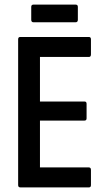

<svg xmlns="http://www.w3.org/2000/svg" viewBox="-20 -816 465 836"><path d="M69 0Q59 0 59 -10V-645Q59 -655 68 -655H367Q376 -655 376 -645V-579Q376 -568 367 -568H154V-374H348Q357 -374 357 -364V-301Q357 -291 348 -291H154V-87H367Q376 -87 376 -76V-10Q376 0 367 0ZM126 -719Q116 -719 116 -730V-786Q116 -796 126 -796H309Q319 -796 319 -786V-730Q319 -719 309 -719Z"/></svg>

Font: Sofia Sans Condensed SemiBold
Style: Regular
Weight: 600
Designer: Botio Nikoltchev, Ani Petrova
Foundry: lettersoup
Version: Version 4.101